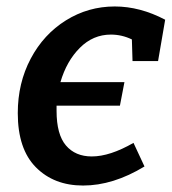

<svg xmlns="http://www.w3.org/2000/svg" viewBox="-20 -563 533 594"><path d="M167 -309H365L351 -236H155V-220Q155 -147 184 -113Q213 -79 264 -79Q320 -79 393 -121L427 -48Q330 11 237 11Q147 11 91 -45.5Q35 -102 35 -213Q35 -306 75 -381.5Q115 -457 184 -500Q253 -543 335 -543Q413 -543 491 -502L469 -374H390L388 -441Q357 -456 323 -456Q268 -456 227 -415Q186 -374 167 -309Z"/></svg>

Font: Bitter Pro SemiBold
Style: Italic
Weight: 600
Italic angle: -9°
Designer: Sol Matas, and Bitter project Authors
Foundry: Sol Matas
Version: Version 1.010